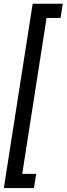

<svg xmlns="http://www.w3.org/2000/svg" viewBox="-25 -832 349 1005"><path d="M218.8 -738.3H292L303.7 -812.5H146L-4.9 152.3H152.8L164.6 78.1H91.3Z"/></svg>

Font: Roboto Condensed
Style: Italic
Weight: 400
Designer: Google
Version: Version 1.000;PS 001.000;hotconv 1.0.88;makeotf.lib2.5.64775